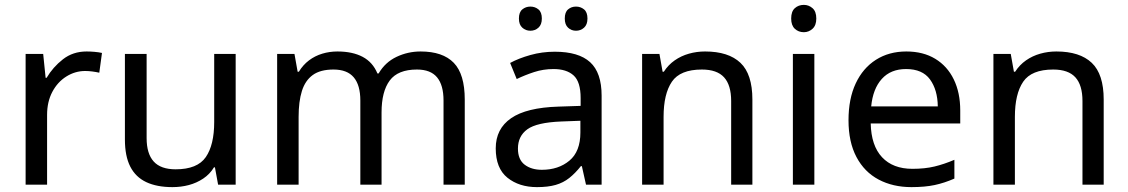

<svg xmlns="http://www.w3.org/2000/svg" viewBox="-20 -757 4625 787"><path d="M335 -546Q350 -546 367.5 -544.5Q385 -543 398 -540L387 -459Q374 -462 358.5 -464Q343 -466 329 -466Q288 -466 252 -443.5Q216 -421 194.5 -380.5Q173 -340 173 -286V0H85V-536H157L167 -438H171Q197 -482 238 -514Q279 -546 335 -546Z M946 -536V0H874L861 -71H857Q840 -43 813 -25Q786 -7 754 1.5Q722 10 687 10Q623 10 579.5 -10.5Q536 -31 514 -74Q492 -117 492 -185V-536H581V-191Q581 -127 610 -95Q639 -63 700 -63Q789 -63 823.5 -113Q858 -163 858 -257V-536Z M1704 -546Q1795 -546 1840 -499.5Q1885 -453 1885 -349V0H1798V-345Q1798 -408 1771.5 -440Q1745 -472 1689 -472Q1611 -472 1577.5 -427Q1544 -382 1544 -296V0H1457V-345Q1457 -408 1430 -440Q1403 -472 1347 -472Q1293 -472 1262 -449.5Q1231 -427 1217.5 -384Q1204 -341 1204 -278V0H1116V-536H1187L1200 -463H1205Q1222 -491 1246.5 -509.5Q1271 -528 1301 -537Q1331 -546 1363 -546Q1425 -546 1466.5 -524Q1508 -502 1527 -456H1532Q1559 -502 1605.5 -524Q1652 -546 1704 -546Z M2254 -545Q2352 -545 2399 -502Q2446 -459 2446 -365V0H2382L2365 -76H2361Q2338 -47 2313.5 -27.5Q2289 -8 2257.5 1Q2226 10 2181 10Q2108 10 2060 -28.5Q2012 -67 2012 -149Q2012 -229 2075 -272.5Q2138 -316 2269 -320L2360 -323V-355Q2360 -422 2331 -448Q2302 -474 2249 -474Q2207 -474 2169 -461.5Q2131 -449 2098 -433L2071 -499Q2106 -518 2154 -531.5Q2202 -545 2254 -545ZM2280 -259Q2180 -255 2141.5 -227Q2103 -199 2103 -148Q2103 -103 2130.5 -82Q2158 -61 2201 -61Q2269 -61 2314 -98.5Q2359 -136 2359 -214V-262ZM2107 -681Q2107 -707 2121 -718.5Q2135 -730 2154 -730Q2173 -730 2187 -718.5Q2201 -707 2201 -681Q2201 -656 2187 -643.5Q2173 -631 2154 -631Q2135 -631 2121 -643.5Q2107 -656 2107 -681ZM2295 -681Q2295 -707 2308.5 -718.5Q2322 -730 2341 -730Q2360 -730 2374 -718.5Q2388 -707 2388 -681Q2388 -656 2374 -643.5Q2360 -631 2341 -631Q2322 -631 2308.5 -643.5Q2295 -656 2295 -681Z M2870 -546Q2966 -546 3015 -499.5Q3064 -453 3064 -349V0H2977V-343Q2977 -408 2948 -440Q2919 -472 2857 -472Q2768 -472 2734 -422Q2700 -372 2700 -278V0H2612V-536H2683L2696 -463H2701Q2719 -491 2745.5 -509.5Q2772 -528 2804 -537Q2836 -546 2870 -546Z M3318 -536V0H3230V-536ZM3275 -737Q3295 -737 3310.5 -723.5Q3326 -710 3326 -681Q3326 -653 3310.5 -639Q3295 -625 3275 -625Q3253 -625 3238 -639Q3223 -653 3223 -681Q3223 -710 3238 -723.5Q3253 -737 3275 -737Z M3695 -546Q3764 -546 3813.5 -516Q3863 -486 3889.5 -431.5Q3916 -377 3916 -304V-251H3549Q3551 -160 3595.5 -112.5Q3640 -65 3720 -65Q3771 -65 3810.5 -74.5Q3850 -84 3892 -102V-25Q3851 -7 3811 1.5Q3771 10 3716 10Q3640 10 3581.5 -21Q3523 -52 3490.5 -113.5Q3458 -175 3458 -264Q3458 -352 3487.5 -415Q3517 -478 3570.5 -512Q3624 -546 3695 -546ZM3694 -474Q3631 -474 3594.5 -433.5Q3558 -393 3551 -321H3824Q3823 -389 3792 -431.5Q3761 -474 3694 -474Z M4310 -546Q4406 -546 4455 -499.5Q4504 -453 4504 -349V0H4417V-343Q4417 -408 4388 -440Q4359 -472 4297 -472Q4208 -472 4174 -422Q4140 -372 4140 -278V0H4052V-536H4123L4136 -463H4141Q4159 -491 4185.5 -509.5Q4212 -528 4244 -537Q4276 -546 4310 -546Z"/></svg>

Font: Noto Sans Thaana
Style: Regular
Weight: 400
Designer: Monotype Design Team
Foundry: Monotype Imaging Inc.
Version: Version 2.001